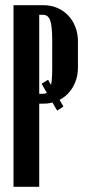

<svg xmlns="http://www.w3.org/2000/svg" viewBox="-20 -719 336 739"><path d="M147 -699Q176 -699 200.5 -688.5Q225 -678 242.5 -659.5Q260 -641 270 -615.5Q280 -590 280 -560V-459Q280 -429 270 -403.5Q260 -378 242.5 -359.5Q225 -341 200.5 -330.5Q176 -320 147 -320H131V0H32V-699ZM181 -561Q181 -620 173 -641Q165 -662 146 -662H131V-358H146Q165 -358 173 -378Q181 -398 181 -457ZM165 -412 224 -309 200 -293 140 -397Z"/></svg>

Font: Moniqa ExtBd Cond Paragraph
Style: Regular
Weight: 800
Width: 3
Designer: Rajesh Rajput
Foundry: Rajesh Rajput
Version: Version 1.000